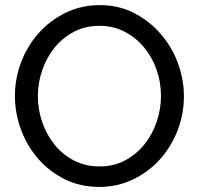

<svg xmlns="http://www.w3.org/2000/svg" viewBox="-20 -735 788 760"><path d="M39.1 -355Q39.1 -425.8 64.5 -491Q89.8 -556.2 135 -606Q180.2 -655.8 241.7 -685.3Q303.2 -714.8 375 -714.8Q450.2 -714.8 511 -683.3Q571.8 -651.9 616 -600.8Q660.2 -549.8 684.1 -485.4Q708 -420.9 708 -354Q708 -283.2 682.6 -218Q657.2 -152.8 612.5 -103.5Q567.9 -54.2 506.3 -24.7Q444.8 4.9 373 4.9Q297.9 4.9 236.3 -25.6Q174.8 -56.2 130.9 -106.7Q86.9 -157.2 63 -222.2Q39.1 -287.1 39.1 -355ZM129.9 -355Q129.9 -300.8 147.5 -250.5Q165 -200.2 197 -161.1Q229 -122.1 273.9 -99.1Q318.8 -76.2 374 -76.2Q431.2 -76.2 476.1 -100.6Q521 -125 552.5 -164.6Q584 -204.1 600.6 -254.2Q617.2 -304.2 617.2 -355Q617.2 -409.2 599.6 -459.5Q582 -509.8 549.6 -548.3Q517.1 -586.9 472.7 -609.9Q428.2 -632.8 374 -632.8Q316.9 -632.8 272 -608.9Q227.1 -585 195.6 -545.9Q164.1 -506.8 147 -456.8Q129.9 -406.7 129.9 -355Z"/></svg>

Font: Raleway Medium
Style: Regular
Weight: 500
Designer: Matt McInerney, Pablo Impallari, Rodrigo Fuenzalida
Foundry: Matt McInerney, Pablo Impallari, Rodrigo Fuenzalida
Version: Version 3.000g; ttfautohint (v1.5) -l 8 -r 28 -G 28 -x 14 -D